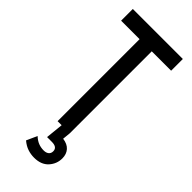

<svg xmlns="http://www.w3.org/2000/svg" viewBox="-265 -664 904 904"><g transform="rotate(45 187.5 -212.0)"><path d="M143 0V-546H20V-624H353V-546H224V0ZM186 200Q164 200 143 193Q122 186 102 169L126 116Q142 131 158.5 137.5Q175 144 194 144Q210 144 219.5 136.5Q229 129 229 115Q229 88 193 88H161L170 0H224L220 40Q251 44 267 62Q283 80 283 108Q283 145 258 172.5Q233 200 186 200Z"/></g></svg>

Font: Inconsolata Condensed SemiBold
Style: Regular
Weight: 600
Width: 3
Monospace: yes
Designer: Raph Levien, Cyreal, Brenton Simpson
Foundry: Raph Levien, Cyreal, Google
Version: Version 3.100; ttfautohint (v1.8.4.7-5d5b)